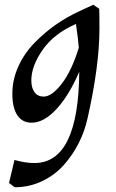

<svg xmlns="http://www.w3.org/2000/svg" viewBox="-20 -505 487 809"><path d="M315 -458 373 -485 398 -468Q399 -448 399 -385Q399 -228 349 -7Q325 103 250 189Q212 232 158 258Q104 284 42 284L18 266L41 169Q87 182 125 182Q311 182 314 -203Q271 -103 218 -45.5Q165 12 113 12Q74 12 53 -19.5Q32 -51 32 -110.5Q32 -170 58 -226.5Q84 -283 127 -326Q208 -409 315 -458ZM312 -304Q310 -337 300 -404Q208 -364 160 -295.5Q112 -227 112 -166Q112 -135 125.5 -116.5Q139 -98 164 -98Q198 -98 240 -152Q282 -206 312 -304Z"/></svg>

Font: Julee
Style: Regular
Weight: 400
Version: Version 1.001